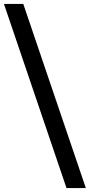

<svg xmlns="http://www.w3.org/2000/svg" viewBox="-83 -836 455 973"><path d="M35 -816 352 117H254L-63 -816Z"/></svg>

Font: Montserrat-Arabic
Style: Regular
Weight: 400
Designer: Mohamed Gaber
Foundry: Kief Type Foundry
Version: Version 5.008;PS 005.008;hotconv 1.0.88;makeotf.lib2.5.64775